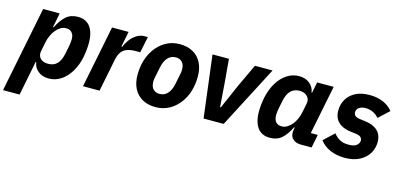

<svg xmlns="http://www.w3.org/2000/svg" viewBox="-93 -953 3255 1569"><g transform="rotate(15 1535.0 -168.5)"><path d="M-26 200 119 -525H259L235 -403H241Q272 -467 311.5 -502Q351 -537 412 -537Q461 -537 492 -513.5Q523 -490 537.5 -449Q552 -408 552 -355Q552 -324 549 -294.5Q546 -265 541 -238Q526 -161 491.5 -104.5Q457 -48 410 -18Q363 12 308 12Q253 12 217.5 -18Q182 -48 177 -91H172L114 200ZM274 -103Q321 -103 349 -132Q377 -161 389 -220L403 -290Q405 -301 407 -318Q409 -335 409 -347Q409 -371 401 -387.5Q393 -404 378.5 -413Q364 -422 343 -422Q316 -422 294 -408Q272 -394 256 -374Q240 -354 227 -326.5Q214 -299 208 -270L192 -190Q187 -164 195.5 -144Q204 -124 224.5 -113.5Q245 -103 274 -103Z M737 0H597L702 -525H842L816 -394H823Q834 -423 855.5 -453Q877 -483 908.5 -504Q940 -525 980 -525H1005L977 -389H942Q898 -389 867.5 -378.5Q837 -368 819 -343.5Q801 -319 792 -276Z M1212 12Q1148 12 1101 -14Q1054 -40 1028.5 -89Q1003 -138 1003 -207Q1003 -230 1005 -251Q1007 -272 1011 -292Q1026 -365 1063 -420Q1100 -475 1154 -506Q1208 -537 1274 -537Q1338 -537 1385 -511Q1432 -485 1457.5 -436Q1483 -387 1483 -318Q1483 -296 1481 -274.5Q1479 -253 1475 -233Q1461 -161 1423.5 -105.5Q1386 -50 1332 -19Q1278 12 1212 12ZM1217 -101Q1257 -101 1284 -130.5Q1311 -160 1322 -216L1341 -310Q1342 -315 1343 -323Q1344 -331 1344 -341Q1344 -366 1335.5 -384.5Q1327 -403 1310.5 -413.5Q1294 -424 1269 -424Q1229 -424 1202 -394.5Q1175 -365 1164 -309L1145 -215Q1144 -211 1143 -202.5Q1142 -194 1142 -184Q1142 -159 1150.5 -140.5Q1159 -122 1176 -111.5Q1193 -101 1217 -101Z M1787 0H1617L1552 -525H1691L1708 -327L1723 -125H1730L1818 -327L1911 -525H2060Z M2531 0H2438Q2401 0 2375.5 -20Q2350 -40 2350 -77Q2350 -85 2351 -94Q2352 -103 2353 -107L2356 -122H2350Q2319 -58 2280 -23Q2241 12 2179 12Q2130 12 2099 -11.5Q2068 -35 2053.5 -76.5Q2039 -118 2039 -170Q2039 -202 2042 -230.5Q2045 -259 2050 -286Q2066 -364 2100 -420Q2134 -476 2181.5 -506.5Q2229 -537 2283 -537Q2338 -537 2373.5 -507Q2409 -477 2414 -434H2419L2437 -525H2577L2494 -112H2553ZM2248 -103Q2275 -103 2297 -117.5Q2319 -132 2335 -151Q2352 -171 2364.5 -198.5Q2377 -226 2383 -255L2399 -335Q2404 -360 2395 -379.5Q2386 -399 2366 -410.5Q2346 -422 2317 -422Q2271 -422 2242.5 -393Q2214 -364 2202 -305L2188 -235Q2186 -225 2184 -207.5Q2182 -190 2182 -178Q2182 -155 2190 -138Q2198 -121 2213 -112Q2228 -103 2248 -103Z M2812 12Q2746 12 2691 -11Q2636 -34 2601 -80L2689 -162Q2711 -133 2741 -116.5Q2771 -100 2815 -100Q2864 -100 2884.5 -118Q2905 -136 2905 -158Q2905 -173 2894.5 -185Q2884 -197 2856 -201L2803 -208Q2758 -214 2727 -231.5Q2696 -249 2679.5 -278Q2663 -307 2663 -349Q2663 -399 2686.5 -441.5Q2710 -484 2758.5 -510.5Q2807 -537 2881 -537Q2942 -537 2992 -516.5Q3042 -496 3076 -454L2988 -372Q2969 -396 2939.5 -410.5Q2910 -425 2875 -425Q2840 -425 2819.5 -409.5Q2799 -394 2799 -370Q2799 -355 2809.5 -343Q2820 -331 2848 -327L2901 -320Q2946 -314 2977.5 -296.5Q3009 -279 3025 -250Q3041 -221 3041 -180Q3041 -129 3015 -85.5Q2989 -42 2938 -15Q2887 12 2812 12Z"/></g></svg>

Font: IBM Plex Sans Var
Style: Italic
Weight: 400
Italic angle: -11.31°
Designer: Mike Abbink, Paul van der Laan, Pieter van Rosmalen
Foundry: Bold Monday
Version: Version 1.001